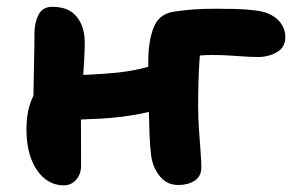

<svg xmlns="http://www.w3.org/2000/svg" viewBox="-20 -545 881 576"><path d="M171.4 11Q138.4 11 113.1 -10Q87.8 -31 73.6 -68.5Q59.4 -106 59.4 -157Q59.4 -198 68.4 -227.6Q77.4 -257.2 91.2 -275.8Q105 -294.4 117.8 -303.6Q128.4 -311.8 142.4 -315.5Q156.4 -319.2 172.4 -319.2Q245.4 -319.2 323.1 -326.3Q400.8 -333.4 464.8 -357.8L511.8 -237.8Q462.2 -215.6 403.4 -204.1Q344.6 -192.6 283.2 -189.1Q221.8 -185.6 163.8 -185.6L79.4 -212.6Q80.4 -252.4 80.9 -292.7Q81.4 -333 82.4 -371.7Q83.4 -410.4 83.4 -444.4Q83.4 -476.6 95.5 -500.6Q107.6 -524.6 137 -524.6Q186 -524.6 210.1 -494.9Q234.2 -465.2 234.2 -417.6Q234.2 -391.6 232.3 -361.3Q230.4 -331 228.5 -299.6Q226.6 -268.2 224.7 -241.1Q222.8 -214 222.8 -195.4Q222.8 -160 223 -125.4Q223.2 -90.8 223.2 -48.2Q223.2 -23 208.6 -6Q194 11 171.4 11ZM515 10Q480.2 10 459 -16.8Q437.8 -43.6 433.4 -79Q430.2 -102 428.7 -139.1Q427.2 -176.2 426.3 -218.2Q425.4 -260.2 425.1 -298.2Q424.8 -336.2 424.8 -359.2Q424.8 -420.8 440.5 -461.5Q456.2 -502.2 499 -509.6Q530.8 -514.6 560.8 -516.7Q590.8 -518.8 628 -518.8Q654.2 -518.8 686 -518.1Q717.8 -517.4 747.4 -513.6Q777 -509.8 794.8 -499.4Q816 -487.6 826 -470.2Q836 -452.8 836 -434.4Q836 -403.2 811 -388.6Q786 -374 754.4 -374Q733.8 -374 712.9 -375.5Q692 -377 668.4 -378.5Q644.8 -380 614.6 -380Q574.6 -380 554.5 -374.1Q534.4 -368.2 509.6 -361.8L582.8 -420Q580.6 -394.8 578.5 -364.3Q576.4 -333.8 575.4 -299.3Q574.4 -264.8 574.4 -226Q574.4 -193.6 576.8 -157.8Q579.2 -122 581.6 -91.5Q584 -61 584 -43.2Q584 -15.8 564 -2.9Q544 10 515 10Z"/></svg>

Font: Shantell Sans Light
Style: Regular
Weight: 300
Designer: Stephen Nixon, Anya Danilova, Shantell Martin
Foundry: Arrow Type
Version: Version 1.011;[c5ecc13dd]